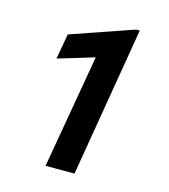

<svg xmlns="http://www.w3.org/2000/svg" viewBox="-107 -797 776 882"><g transform="rotate(15 281.0 -356.0)"><path d="M329.1 0H191.4L285.2 -541L112.3 -488.8L133.8 -609.4L430.7 -711.9L448.7 -712.4Z"/></g></svg>

Font: RobotoInd
Style: Bold Italic
Weight: 700
Italic angle: -12°
Designer: Google
Version: Version 2.001150; 2014